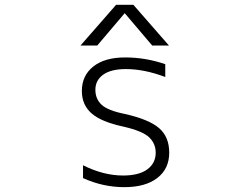

<svg xmlns="http://www.w3.org/2000/svg" viewBox="-20 -774 1040 805"><path d="M688.5 -583H618.2L502.9 -718.8L387.7 -583H317.4L466.8 -753.9H539.1ZM496.1 -38.1Q562.5 -38.1 597.7 -64Q632.8 -89.8 632.8 -133.8Q632.8 -171.9 605.5 -198.2Q578.1 -224.6 497.1 -243.2Q405.3 -262.7 364.3 -298.3Q323.2 -334 323.2 -392.6Q323.2 -457 371.1 -495.1Q418.9 -533.2 504.9 -533.2Q590.8 -533.2 672.9 -504.9V-451.2Q585 -484.4 507.8 -484.4Q445.3 -484.4 412.6 -460.9Q379.9 -437.5 379.9 -397.5Q379.9 -359.4 405.8 -335Q431.6 -310.5 504.9 -295.9Q604.5 -273.4 647 -236.8Q689.5 -200.2 689.5 -133.8Q689.5 -66.4 639.6 -27.8Q589.8 10.7 501 10.7Q412.1 10.7 328.1 -27.3V-81.1Q414.1 -38.1 496.1 -38.1Z"/></svg>

Font: GenEi Gothic M Light
Style: Regular
Weight: 300
Designer: o_tamon (Modified); [Source Han Sans]
Ryoko NISHIZUKA  (kana & ideographs); Paul D. Hunt (Latin, Greek & Cyrillic); Wenl
Version: Version 1.1a;Original Version 1.004